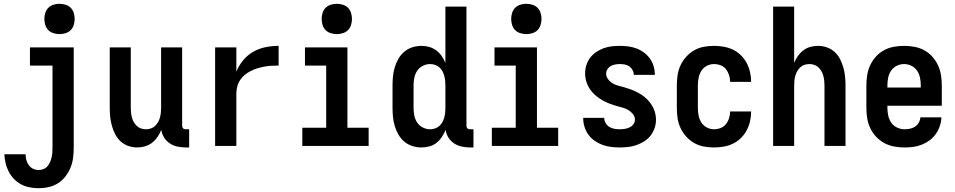

<svg xmlns="http://www.w3.org/2000/svg" viewBox="-20 -770 5040 1013"><path d="M184 223Q160 223 136.5 218.5Q113 214 92 203Q71 192 54 174.5Q37 157 26 135.5Q15 114 9.5 90.5Q4 67 3 44H115Q115 59 119 74Q123 89 132 101.5Q141 114 155 120.5Q169 127 184 127Q197 127 209.5 122Q222 117 230.5 107Q239 97 244 85.5Q249 74 252 61.5Q255 49 256 36Q257 23 257 10V-424H138V-520H369V10Q369 37 365.5 63.5Q362 90 352 114.5Q342 139 325.5 160.5Q309 182 286.5 196.5Q264 211 237.5 217Q211 223 184 223ZM294 -590Q278 -590 262 -595Q246 -600 235 -611Q224 -622 219 -638Q214 -654 214 -670Q214 -686 219 -702Q224 -718 235 -729Q246 -740 262 -745Q278 -750 294 -750Q310 -750 326 -745Q342 -740 353 -729Q364 -718 369 -702Q374 -686 374 -670Q374 -654 369 -638Q364 -622 353 -611Q342 -600 326 -595Q310 -590 294 -590Z M704 8Q680 8 657 0Q634 -8 616.5 -24Q599 -40 588 -61.5Q577 -83 570.5 -106Q564 -129 561.5 -152.5Q559 -176 559 -200V-520H670V-200Q670 -187 671.5 -174Q673 -161 676.5 -148.5Q680 -136 686.5 -125Q693 -114 702.5 -105Q712 -96 724.5 -92Q737 -88 750 -88Q763 -88 775.5 -92Q788 -96 797.5 -105Q807 -114 813.5 -125Q820 -136 823.5 -148.5Q827 -161 828.5 -174Q830 -187 830 -200V-520H941V-108Q941 -104 942 -100Q943 -96 946 -93Q949 -90 953 -89Q957 -88 961 -88H978V8H961Q939 8 917 3.5Q895 -1 876.5 -13Q858 -25 846 -44Q834 -63 831 -85Q823 -65 811 -47.5Q799 -30 782.5 -17Q766 -4 745.5 2Q725 8 704 8Z M1115 0V-520H1227V-392Q1240 -424 1262.5 -451.5Q1285 -479 1315.5 -496.5Q1346 -514 1380.5 -521Q1415 -528 1450 -528V-424Q1431 -424 1412 -423Q1393 -422 1374.5 -418.5Q1356 -415 1338 -409.5Q1320 -404 1303 -395.5Q1286 -387 1271.5 -375Q1257 -363 1246.5 -347Q1236 -331 1231.5 -312.5Q1227 -294 1227 -276V0Z M1575 0V-96H1701V-424H1589V-520H1813V-96H1925V0ZM1757 -590Q1741 -590 1725 -595Q1709 -600 1698 -611Q1687 -622 1682 -638Q1677 -654 1677 -670Q1677 -686 1682 -702Q1687 -718 1698 -729Q1709 -740 1725 -745Q1741 -750 1757 -750Q1773 -750 1789 -745Q1805 -740 1816 -729Q1827 -718 1832 -702Q1837 -686 1837 -670Q1837 -654 1832 -638Q1827 -622 1816 -611Q1805 -600 1789 -595Q1773 -590 1757 -590Z M2203 8Q2179 8 2155.5 0.5Q2132 -7 2113.5 -22.5Q2095 -38 2082.5 -59.5Q2070 -81 2063 -104Q2056 -127 2053.5 -151.5Q2051 -176 2051 -200V-320Q2051 -344 2053.5 -368.5Q2056 -393 2063 -416Q2070 -439 2082.5 -460.5Q2095 -482 2113.5 -497.5Q2132 -513 2155.5 -520.5Q2179 -528 2203 -528Q2224 -528 2244 -522.5Q2264 -517 2281 -504.5Q2298 -492 2310 -475Q2322 -458 2330 -438V-735H2441V-108Q2441 -104 2442 -100Q2443 -96 2446 -93Q2449 -90 2453 -89Q2457 -88 2461 -88H2478V8H2461Q2439 8 2417 3.5Q2395 -1 2376.5 -13Q2358 -25 2346 -44Q2334 -63 2331 -85Q2323 -65 2311 -47Q2299 -29 2282.5 -16Q2266 -3 2245 2.5Q2224 8 2203 8ZM2249 -88Q2262 -88 2274.5 -92Q2287 -96 2297 -104.5Q2307 -113 2313.5 -124.5Q2320 -136 2323.5 -148.5Q2327 -161 2328.5 -174Q2330 -187 2330 -200V-320Q2330 -333 2328.5 -346Q2327 -359 2323.5 -371.5Q2320 -384 2313.5 -395.5Q2307 -407 2297 -415.5Q2287 -424 2274.5 -428Q2262 -432 2249 -432Q2229 -432 2210.5 -422.5Q2192 -413 2181 -396.5Q2170 -380 2166 -360Q2162 -340 2162 -320V-200Q2162 -180 2166 -160Q2170 -140 2181 -123.5Q2192 -107 2210.5 -97.5Q2229 -88 2249 -88Z M2575 0V-96H2701V-424H2589V-520H2813V-96H2925V0ZM2757 -590Q2741 -590 2725 -595Q2709 -600 2698 -611Q2687 -622 2682 -638Q2677 -654 2677 -670Q2677 -686 2682 -702Q2687 -718 2698 -729Q2709 -740 2725 -745Q2741 -750 2757 -750Q2773 -750 2789 -745Q2805 -740 2816 -729Q2827 -718 2832 -702Q2837 -686 2837 -670Q2837 -654 2832 -638Q2827 -622 2816 -611Q2805 -600 2789 -595Q2773 -590 2757 -590Z M3249 8Q3226 8 3203 5Q3180 2 3158 -6Q3136 -14 3117 -27.5Q3098 -41 3084.5 -59.5Q3071 -78 3064 -100.5Q3057 -123 3057 -146V-148H3168V-147Q3168 -133 3175.5 -120.5Q3183 -108 3195 -100.5Q3207 -93 3221 -90.5Q3235 -88 3249 -88Q3262 -88 3275.5 -90Q3289 -92 3301 -97.5Q3313 -103 3321.5 -114Q3330 -125 3330 -138Q3330 -155 3319.5 -168Q3309 -181 3295 -189.5Q3281 -198 3265.5 -202Q3250 -206 3234.5 -210.5Q3219 -215 3203.5 -220.5Q3188 -226 3173.5 -233Q3159 -240 3145.5 -249Q3132 -258 3120 -268.5Q3108 -279 3098 -292Q3088 -305 3081 -320Q3074 -335 3070.5 -350.5Q3067 -366 3067 -383Q3067 -405 3073.5 -426Q3080 -447 3093.5 -465Q3107 -483 3125.5 -495.5Q3144 -508 3164.5 -515.5Q3185 -523 3207 -525.5Q3229 -528 3251 -528Q3274 -528 3296 -525Q3318 -522 3339 -514Q3360 -506 3378 -492.5Q3396 -479 3409 -461Q3422 -443 3428.5 -421Q3435 -399 3435 -377V-375H3324Q3324 -388 3317.5 -400Q3311 -412 3300.5 -419.5Q3290 -427 3277 -429.5Q3264 -432 3251 -432Q3239 -432 3226.5 -430Q3214 -428 3203 -422Q3192 -416 3185 -405Q3178 -394 3178 -382Q3178 -366 3188 -352.5Q3198 -339 3212 -330.5Q3226 -322 3242 -318Q3258 -314 3273.5 -309.5Q3289 -305 3304.5 -299.5Q3320 -294 3334.5 -287Q3349 -280 3362.5 -271.5Q3376 -263 3388 -252Q3400 -241 3410 -228Q3420 -215 3427 -200.5Q3434 -186 3437.5 -170Q3441 -154 3441 -138Q3441 -115 3433.5 -93.5Q3426 -72 3412 -54Q3398 -36 3378.5 -24Q3359 -12 3338 -4.5Q3317 3 3294 5.5Q3271 8 3249 8Z M3747 8Q3720 8 3693 3Q3666 -2 3642.5 -15.5Q3619 -29 3600.5 -49.5Q3582 -70 3570.5 -94.5Q3559 -119 3555 -146Q3551 -173 3551 -200V-320Q3551 -347 3555 -374Q3559 -401 3570.5 -425.5Q3582 -450 3600.5 -470.5Q3619 -491 3642.5 -504.5Q3666 -518 3693 -523Q3720 -528 3747 -528Q3773 -528 3798.5 -523.5Q3824 -519 3847 -508Q3870 -497 3888.5 -479Q3907 -461 3919 -438.5Q3931 -416 3937 -390.5Q3943 -365 3943 -340V-338H3832V-339Q3832 -357 3826.5 -374Q3821 -391 3810 -405Q3799 -419 3782 -425.5Q3765 -432 3747 -432Q3727 -432 3709 -422.5Q3691 -413 3680.5 -396.5Q3670 -380 3666 -360Q3662 -340 3662 -320V-200Q3662 -180 3666 -160Q3670 -140 3680.5 -123.5Q3691 -107 3709 -97.5Q3727 -88 3747 -88Q3765 -88 3782 -94.5Q3799 -101 3810 -115Q3821 -129 3826.5 -146Q3832 -163 3832 -181V-182H3943V-180Q3943 -155 3937 -129.5Q3931 -104 3919 -81.5Q3907 -59 3888.5 -41Q3870 -23 3847 -12Q3824 -1 3798.5 3.5Q3773 8 3747 8Z M4059 0V-735H4170V-438Q4178 -458 4190 -475Q4202 -492 4218.5 -504.5Q4235 -517 4255 -522.5Q4275 -528 4296 -528Q4320 -528 4343 -520Q4366 -512 4383.5 -496Q4401 -480 4412 -458.5Q4423 -437 4429.5 -414Q4436 -391 4438.5 -367.5Q4441 -344 4441 -320V0H4330V-320Q4330 -333 4328.5 -346Q4327 -359 4323.5 -371.5Q4320 -384 4313.5 -395Q4307 -406 4297.5 -415Q4288 -424 4275.5 -428Q4263 -432 4250 -432Q4237 -432 4224.5 -428Q4212 -424 4202.5 -415Q4193 -406 4186.5 -395Q4180 -384 4176.5 -371.5Q4173 -359 4171.5 -346Q4170 -333 4170 -320V0Z M4752 8Q4725 8 4697.5 3Q4670 -2 4646 -15Q4622 -28 4603 -48Q4584 -68 4572 -93Q4560 -118 4555.5 -145.5Q4551 -173 4551 -200V-320Q4551 -347 4555.5 -374.5Q4560 -402 4571.5 -426.5Q4583 -451 4601.5 -471.5Q4620 -492 4644 -505Q4668 -518 4695.5 -523Q4723 -528 4750 -528Q4777 -528 4804.5 -523Q4832 -518 4856 -505Q4880 -492 4898.5 -471.5Q4917 -451 4928.5 -426.5Q4940 -402 4944.5 -374.5Q4949 -347 4949 -320V-212H4662V-200Q4662 -180 4666.5 -159.5Q4671 -139 4682.5 -122.5Q4694 -106 4713 -97Q4732 -88 4752 -88Q4767 -88 4781.5 -91Q4796 -94 4808 -102Q4820 -110 4827.5 -123Q4835 -136 4836 -151H4947Q4946 -127 4938.5 -105Q4931 -83 4917.5 -63.5Q4904 -44 4885 -30Q4866 -16 4844 -7Q4822 2 4799 5Q4776 8 4752 8ZM4662 -308H4838V-320Q4838 -340 4834 -360Q4830 -380 4818.5 -397Q4807 -414 4788.5 -423Q4770 -432 4750 -432Q4730 -432 4711.5 -423Q4693 -414 4681.5 -397Q4670 -380 4666 -360Q4662 -340 4662 -320Z"/></svg>

Font: Iosevka Algr
Style: Bold
Weight: 700
Monospace: yes
Designer: Belleve Invis
Foundry: Belleve Invis
Version: Version 26.0.2; ttfautohint (v1.8.3)